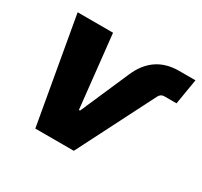

<svg xmlns="http://www.w3.org/2000/svg" viewBox="-119 -703 904 860"><g transform="rotate(30 332.5 -273.0)"><path d="M151.4 0 55.2 -545.9H238.3L278.8 -169.9H284.7L392.6 -417.5Q446.8 -545.9 580.1 -545.9H664.6L642.6 -414.1H579.6Q561 -414.1 552.2 -396.5L350.6 0Z"/></g></svg>

Font: Inter Extra Bold
Style: Italic
Weight: 800
Italic angle: -9.39999°
Designer: Rasmus Andersson
Foundry: rsms
Version: Version 4.000;git-3c8e0fc